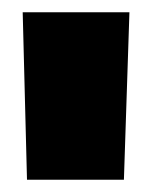

<svg xmlns="http://www.w3.org/2000/svg" viewBox="-20 -720 248 313"><path d="M24 -427 17 -700H191L182 -427Z"/></svg>

Font: Georama Condensed Black
Style: Regular
Weight: 900
Width: 3
Designer: Jean-Baptiste Levee
Foundry: Production Type
Version: Version 1.000